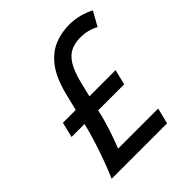

<svg xmlns="http://www.w3.org/2000/svg" viewBox="-191 -841 975 975"><g transform="rotate(-45 296.5 -353.0)"><path d="M56 0Q77 -49 95 -98.5Q113 -148 128.5 -197.5Q144 -247 155 -294H62L82 -376H174L197 -470Q220 -560 258 -611Q296 -662 346.5 -684Q397 -706 457 -706Q495 -706 530 -696.5Q565 -687 593 -672L550 -595Q527 -608 502 -614Q477 -620 449 -620Q413 -620 383 -606.5Q353 -593 330.5 -557.5Q308 -522 292 -458L272 -376H460L440 -294H253Q247 -264 236.5 -228Q226 -192 213.5 -155.5Q201 -119 187 -85H475L454 0Z"/></g></svg>

Font: Ubuntu Sans Medium
Style: Italic
Weight: 500
Italic angle: -13.5°
Designer: Dalton Maag Ltd
Foundry: Dalton Maag Ltd
Version: Version 1.006